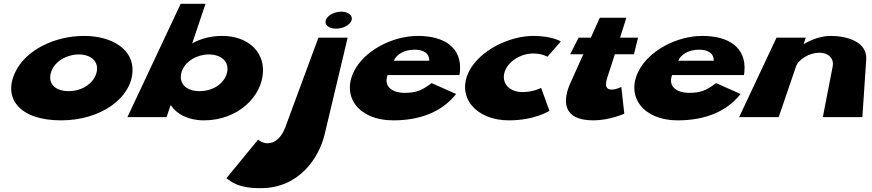

<svg xmlns="http://www.w3.org/2000/svg" viewBox="-20 -613 4564 1005"><path d="M61.6 -239C-7.5 -101 80.4 17 299.4 17C509.4 17 667.5 -101 673.6 -239C679.3 -355 566 -425 420 -425C271 -425 119.3 -355 61.6 -239ZM248.6 -239C267.8 -293 330.2 -328 392.2 -328C454.2 -328 496.8 -293 486.6 -239C475.7 -181 413.8 -136 339.8 -136C262.8 -136 227.7 -181 248.6 -239Z M1356.6 -239C1360.3 -348 1272 -425 1143 -425C1084 -425 1030.9 -411 986.1 -386L1055.7 -593H925.7L647 0H852L872.3 -61H875.3C903.6 -17 964.4 17 1047.4 17C1225.4 17 1352.5 -108 1356.6 -239ZM1169.6 -239C1159.7 -181 1100.8 -136 1023.8 -136C949.8 -136 911.7 -181 931.6 -239C949.8 -293 1011.2 -328 1073.2 -328C1135.2 -328 1178.8 -293 1169.6 -239Z M1646.7 -416 1474.2 51C1453.3 109 1418 137 1380 137C1352 137 1330.9 118 1330.9 118L1165 320C1192.3 338 1223.1 372 1344.1 372C1548.1 372 1649.7 211 1678.9 92L1799.7 -416ZM1685.9 -509C1676.1 -484 1700.8 -463 1738.8 -463C1777.8 -463 1815.1 -484 1820.9 -509C1826.6 -533 1801.5 -552 1766.5 -552C1731.5 -552 1694.6 -533 1685.9 -509Z M2384.7 -220C2386.3 -224 2386.7 -233 2387.6 -239C2398.3 -368 2301 -425 2167 -425C2034 -425 1886.3 -348 1832.6 -239C1767.7 -109 1855.4 17 2038.4 17C2173.4 17 2290.7 -24 2367.5 -121L2239.2 -178C2185 -137 2156.4 -127 2094.4 -127C2046.4 -127 1984.3 -152 2008.7 -220ZM2041.1 -295C2055.2 -328 2095 -353 2151 -353C2198 -353 2228 -333 2227.1 -295Z M2770 -333C2819 -333 2845.4 -316 2845.4 -316L2915.6 -396C2915.6 -396 2870 -425 2772 -425C2644 -425 2489.3 -348 2434.4 -238C2369.4 -107 2468.4 17 2644.4 17C2779.4 17 2856 -33 2856 -33L2812.4 -153C2812.4 -153 2772 -131 2715 -131C2643 -131 2601.7 -181 2622.7 -240C2641.8 -293 2707 -333 2770 -333Z M3072.7 -416H3008.7L2964.3 -329H3033.3L2965.1 -177C2927.2 -93 2918.4 17 3085.4 17C3171.4 17 3247.8 -18 3247.8 -18L3232.2 -158C3232.2 -158 3206 -144 3182 -144C3152 -144 3145.1 -164 3158.5 -206L3198.3 -329H3298.3L3319.7 -416H3225.7L3258.6 -520H3119.6Z M3873.7 -220C3875.3 -224 3875.7 -233 3876.6 -239C3887.3 -368 3790 -425 3656 -425C3523 -425 3375.3 -348 3321.6 -239C3256.7 -109 3344.4 17 3527.4 17C3662.4 17 3779.7 -24 3856.5 -121L3728.2 -178C3674 -137 3645.4 -127 3583.4 -127C3535.4 -127 3473.3 -152 3497.7 -220ZM3530.1 -295C3544.2 -328 3584 -353 3640 -353C3687 -353 3717 -333 3716.1 -295Z M3849 0H4056L4146.6 -265C4159.4 -303 4218.6 -337 4267.6 -337C4320.6 -337 4346.4 -303 4338.6 -265L4287 0H4494L4514.1 -301C4520.6 -396 4410 -425 4329 -425C4281 -425 4231.4 -408 4188.6 -383H4186.6L4197.7 -416H4044.7Z"/></svg>

Font: Hussar Milosc
Style: Obl
Weight: 700
Foundry: Cannot Into Space Fonts
Version: Version 1.02